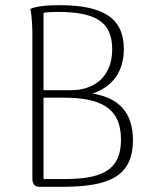

<svg xmlns="http://www.w3.org/2000/svg" viewBox="-20 -721 604 741"><path d="M337 -360C418 -387 458 -449 458 -532C458 -653 375 -701 210 -701C129 -701 104 -690 97 -686C103 -666 105 -606 105 -594V-28C106 -10 115 0 131 0H217C393 0 493 -35 493 -180C493 -284 442 -343 337 -360ZM202 -675C350 -675 413 -636 413 -531C413 -419 337 -373 256 -373H148V-671C158 -674 177 -675 202 -675ZM226 -30H148V-344H225C362 -344 447 -309 447 -182C447 -56 361 -30 226 -30Z"/></svg>

Font: Arima Koshi ExtraLight
Style: Regular
Weight: 275
Designer: Joana Correia and Natanael Gama
Foundry: NDISCOVER
Version: Version 1.019;PS 001.019;hotconv 1.0.88;makeotf.lib2.5.64775